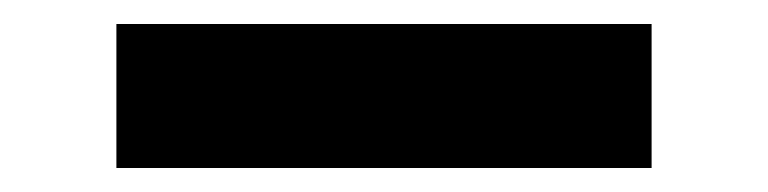

<svg xmlns="http://www.w3.org/2000/svg" viewBox="-20 -20 640 160"><path d="M77 120V0H523V120Z"/></svg>

Font: Iosevka Curly Heavy Extended
Style: Regular
Weight: 900
Width: 7
Monospace: yes
Designer: Belleve Invis
Foundry: Belleve Invis
Version: Version 11.1.0; ttfautohint (v1.8.3)